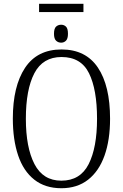

<svg xmlns="http://www.w3.org/2000/svg" viewBox="-20 -987 652 1017"><path d="M187 -923V-967H422V-923ZM304 -761Q288 -761 277 -771.5Q266 -782 266 -808Q266 -836 277 -846Q288 -856 304 -856Q319 -856 329.5 -846Q340 -836 340 -808Q340 -782 329.5 -771.5Q319 -761 304 -761ZM305 10Q219 10 161.5 -35.5Q104 -81 76 -164Q48 -247 48 -359Q48 -530 112.5 -627.5Q177 -725 306 -725Q434 -725 498.5 -629Q563 -533 563 -358Q563 -245 533.5 -162.5Q504 -80 446.5 -35Q389 10 305 10ZM305 -30Q405 -30 449.5 -117.5Q494 -205 494 -358Q494 -513 451.5 -599Q409 -685 306 -685Q207 -685 162 -599Q117 -513 117 -358Q117 -206 162.5 -118Q208 -30 305 -30Z"/></svg>

Font: Noto Serif Condensed Light
Style: Regular
Weight: 300
Width: 3
Designer: Monotype Design Team
Foundry: Monotype Imaging Inc.
Version: Version 2.013